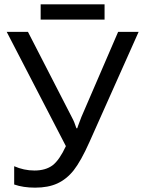

<svg xmlns="http://www.w3.org/2000/svg" viewBox="-20 -862 664 892"><path d="M168.9 -771H465.8V-841.8H168.9ZM143.1 9.8C183.6 9.8 217.8 3.4 246.6 -9.8C274.9 -22.9 300.3 -43 322.3 -70.8C344.2 -98.6 369.1 -142.6 396 -203.1L624 -713.9H528.8L357.9 -317.9L342.8 -277.8L338.9 -266.1H335C329.1 -284.7 322.3 -301.8 314 -316.9L109.9 -713.9H11.2L286.1 -183.1C266.1 -140.1 245.6 -110.4 224.6 -94.2C203.1 -78.1 174.8 -69.8 140.1 -69.8C106.9 -69.8 75.7 -76.7 45.9 -89.8V-4.9C73.7 4.9 106.4 9.8 143.1 9.8Z"/></svg>

Font: Noto Reveo Sans
Style: Regular
Weight: 400
Designer: Monotype Design team
Foundry: Monotype Imaging Inc.
Version: Version 1.04